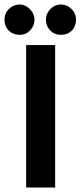

<svg xmlns="http://www.w3.org/2000/svg" viewBox="-36 -833 358 853"><path d="M209 -632.8V0H80.1V-632.8ZM-16.1 -746.1Q-16.1 -773.9 3.9 -793.5Q23.9 -813 51.8 -813Q76.7 -813 96.9 -792.5Q117.2 -772 117.2 -746.1Q117.2 -718.3 98.1 -698.2Q79.1 -678.2 51.8 -678.2Q22 -678.2 2.9 -697.3Q-16.1 -716.3 -16.1 -746.1ZM168 -746.1Q168 -772.9 188 -793Q208 -813 233.9 -813Q261.7 -813 281.7 -793Q301.8 -772.9 301.8 -746.1Q301.8 -716.3 283 -697.3Q264.2 -678.2 233.9 -678.2Q206.1 -678.2 187 -697.8Q168 -717.3 168 -746.1Z"/></svg>

Font: Tajawal
Style: Bold
Weight: 700
Designer: Boutros Fonts
Foundry: Created by Boutros International 2017
Version: Version 1.700